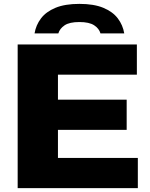

<svg xmlns="http://www.w3.org/2000/svg" viewBox="-20 -969 774 989"><path d="M71 0V-740H685V-584.5H278.5V-455.5H632.5V-300H278.5V-155.5H690V0ZM158 -797Q165 -839.5 191 -874Q217 -908.5 265.8 -928.8Q314.5 -949 389 -949Q463.5 -949 512.2 -928.8Q561 -908.5 587 -874Q613 -839.5 620 -797H497.5Q490.5 -822 465 -838.8Q439.5 -855.5 389 -855.5Q338 -855.5 313 -838.8Q288 -822 280.5 -797Z"/></svg>

Font: Encode Sans Exp XBd
Style: Regular
Weight: 800
Width: 7
Designer: Multiple Designers
Foundry: Impallari Type
Version: Version 3.002; ttfautohint (v1.8.3) -l 8 -r 50 -G 200 -x 14 